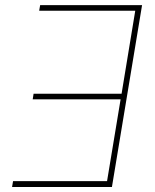

<svg xmlns="http://www.w3.org/2000/svg" viewBox="-20 -748 619 768"><path d="M548.3 -727.5 427.7 0H28.3L32.2 -23.4H408.2L462.4 -350.6H110.8L114.3 -373H466.3L521 -705.1H136.7L140.6 -727.5Z"/></svg>

Font: Inter 18pt Thin
Style: Italic
Weight: 250
Italic angle: -9.3988°
Version: Version 4.001;git-66647c0bb